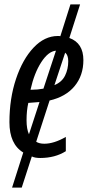

<svg xmlns="http://www.w3.org/2000/svg" viewBox="-20 -710 415 875"><path d="M235 -479 178 -306Q151 -301 124 -301H119Q136 -377 168 -426.5Q200 -476 235 -479ZM277 -470Q291 -459 291 -431Q291 -395 276.5 -365.5Q262 -336 228 -322ZM101 -162Q101 -206 109 -241L160 -245L112 -98Q101 -122 101 -162ZM79 145 125 3Q139 10 163 10Q231 10 280 -21V-86Q226 -55 182 -55Q159 -55 145 -64L206 -252Q280 -269 320 -317.5Q360 -366 360 -436Q360 -514 296 -537L345 -690H301L255 -545Q252 -546 244 -546Q183 -546 133 -493Q83 -440 53 -350.5Q23 -261 23 -153Q23 -53 86 -15L35 145Z"/></svg>

Font: Noto Sans Display Condensed
Style: Italic
Weight: 400
Width: 3
Designer: Monotype Design team
Foundry: Monotype Imaging Inc.
Version: 1.000